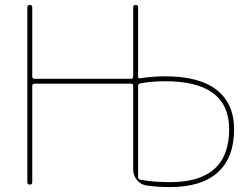

<svg xmlns="http://www.w3.org/2000/svg" viewBox="-20 -750 1022 780"><path d="M541 -401V-30Q541 -22 549 -20Q603 -10 671 -10Q911 -10 911 -225Q911 -420 651 -420Q596 -420 549 -411Q541 -409 541 -401ZM91 -10V-720Q91 -730 101 -730Q111 -730 111 -720V-439Q111 -430 120 -430H513Q521 -430 521 -439V-720Q521 -730 531 -730Q541 -730 541 -720V-439Q541 -430 549 -432Q599 -440 651 -440Q790 -440 860.5 -384.5Q931 -329 931 -225Q931 -110 865 -50Q799 10 671 10Q622 10 577 4Q553 1 537 -18Q521 -37 521 -62V-401Q521 -410 513 -410H120Q111 -410 111 -401V-10Q111 0 101 0Q91 0 91 -10Z"/></svg>

Font: Rounded Mplus 1c Thin
Style: Regular
Weight: 250
Version: Version 1.059.20150529